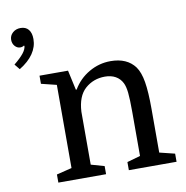

<svg xmlns="http://www.w3.org/2000/svg" viewBox="-86 -872 923 955"><g transform="rotate(-10 375.5 -395.0)"><path d="M209 -60V-480L132 -499V-540H276L298 -440H302Q332 -491 383 -520.5Q434 -550 492 -550Q575 -550 615 -496Q635 -468 643.5 -417.5Q652 -367 652 -281V-60L729 -41V0H488V-41L555 -60V-283Q555 -348 551.5 -380Q548 -412 539 -430Q527 -454 504.5 -466.5Q482 -479 451 -479Q393 -479 351 -442Q310 -405 306 -327V-60L373 -41V0H132V-41ZM80 -790Q106 -790 120 -773Q134 -756 134 -725Q134 -686 110.5 -651.5Q87 -617 41 -589L19 -616Q51 -642 67 -662Q83 -682 84 -699L81 -701Q80 -699 74 -697Q68 -695 63 -695Q47 -695 35.5 -708Q24 -721 24 -740Q24 -761 40 -775.5Q56 -790 80 -790Z"/></g></svg>

Font: Domine
Style: Regular
Weight: 400
Designer: Pablo Impallari, Rodrigo Fuenzalida, Brenda Gallo
Foundry: Pablo Impallari, Rodrigo Fuenzalida, Brenda Gallo
Version: Version 2.000